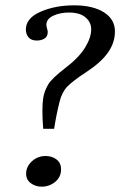

<svg xmlns="http://www.w3.org/2000/svg" viewBox="-20 -690 451 720"><path d="M142 -322Q146 -348 160 -372Q174 -396 225 -435Q276 -474 299 -511.5Q322 -549 322 -580Q322 -607 300.5 -625Q279 -643 239 -643Q205 -643 179.5 -631Q154 -619 154 -597Q154 -591 156.5 -583Q159 -575 159 -570Q159 -553 147 -545.5Q135 -538 118 -538Q97 -538 87 -550Q77 -562 77 -579Q77 -622 132 -646Q187 -670 258 -670Q328 -670 369.5 -644Q411 -618 411 -572Q411 -530 385 -493Q359 -456 304 -420Q252 -386 232 -365Q212 -344 203 -307Q191 -259 183 -207H142Q139 -245 139 -274Q139 -303 142 -322ZM78 -39Q78 -65 99.5 -85Q121 -105 151 -105Q175 -105 192 -92Q209 -79 209 -55Q209 -26 187 -8Q165 10 136 10Q113 10 95.5 -3Q78 -16 78 -39Z"/></svg>

Font: Unna
Style: Italic
Weight: 400
Italic angle: -8.05°
Designer: Jorge de Buen Unna
Foundry: Omnibus-Type
Version: Version 2.008